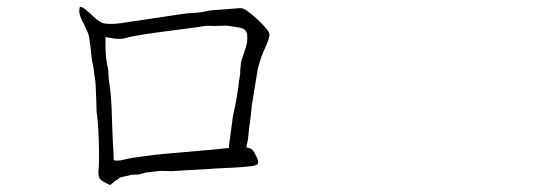

<svg xmlns="http://www.w3.org/2000/svg" viewBox="-20 -588 1540 550"><path d="M444.3 -98.6Q429.7 -97.7 414.1 -95.7Q399.4 -94.7 389.6 -91.8Q377.9 -87.9 375 -87.9Q358.4 -87.9 354.5 -86.9Q344.7 -84 334 -82Q323.2 -80.1 320.3 -77.1Q318.4 -74.2 314 -72.3Q309.6 -70.3 305.7 -66.4Q303.7 -64.5 302.7 -63.5Q301.8 -62.5 299.8 -61.5Q298.8 -59.6 297.9 -59.6Q296.9 -59.6 296.9 -58.6H295.9Q293 -58.6 290.5 -60.1Q288.1 -61.5 284.2 -63.5Q276.4 -67.4 270.5 -71.3Q262.7 -78.1 262.7 -85Q262.7 -86.9 262.2 -89.4Q261.7 -91.8 261.7 -93.8Q261.7 -96.7 262.2 -99.1Q262.7 -101.6 262.7 -103.5Q263.7 -117.2 263.7 -152.3Q262.7 -223.6 257.8 -259.8Q256.8 -263.7 256.8 -265.6Q255.9 -305.7 253.9 -345.7Q252.9 -361.3 250 -376Q248 -397.5 245.1 -407.2Q243.2 -413.1 239.3 -453.1Q235.4 -485.4 232.4 -492.2Q230.5 -497.1 228.5 -501.5Q226.6 -505.9 224.6 -509.8Q222.7 -514.6 220.7 -518.6Q218.8 -522.5 215.8 -527.3Q211.9 -535.2 209.5 -542.5Q207 -549.8 207 -558.6Q207 -559.6 207.5 -561.5Q208 -563.5 208 -565.4Q209 -567.4 209 -568.4H210Q214.8 -568.4 222.7 -562.5Q239.3 -548.8 240.2 -547.9Q245.1 -543 248.5 -539.6Q252 -536.1 255.9 -533.2Q260.7 -530.3 264.6 -527.3Q268.6 -524.4 272.5 -522.5Q278.3 -520.5 284.7 -520Q291 -519.5 295.9 -519.5Q312.5 -519.5 325.2 -521.5L502 -547.9Q521.5 -550.8 531.2 -550.8Q538.1 -550.8 554.7 -552.7Q559.6 -553.7 565.4 -554.7Q582 -558.6 587.9 -558.6Q627 -561.5 665 -564.5H670.9Q677.7 -564.5 690.9 -554.7Q704.1 -544.9 717.8 -532.2Q731.4 -519.5 741.7 -507.3Q752 -495.1 752 -489.3Q752 -482.4 748.5 -472.7Q745.1 -462.9 742.2 -457Q734.4 -440.4 728.5 -424.8Q719.7 -396.5 718.8 -392.6L701.2 -285.2Q699.2 -260.7 696.3 -240.2Q693.4 -222.7 691.9 -203.6Q690.4 -184.6 687.5 -175.8Q686.5 -169.9 685.5 -166Q696.3 -164.1 701.2 -160.2Q706.1 -156.2 709.5 -149.4Q712.9 -142.6 715.8 -136.7Q718.8 -130.9 719.2 -126.5Q719.7 -122.1 718.8 -119.1Q717.8 -116.2 711.4 -114.3Q705.1 -112.3 698.2 -111.8Q691.4 -111.3 678.2 -109.9Q665 -108.4 629.9 -106.9Q594.7 -105.5 572.3 -103.5Q520.5 -100.6 519.5 -100.6Q476.6 -97.7 470.7 -97.7Q448.2 -98.6 444.3 -98.6ZM635.7 -164.1Q635.7 -168.9 636.7 -175.8L643.6 -227.5Q647.5 -259.8 649.4 -265.6Q657.2 -298.8 662.1 -335Q664.1 -352.5 665 -358.4Q667 -367.2 668 -377Q668 -390.6 668.9 -394.5Q669.9 -399.4 669.9 -404.3Q669.9 -409.2 671.9 -415Q673.8 -419.9 675.3 -425.3Q676.8 -430.7 678.7 -435.5Q682.6 -446.3 685.5 -456.5Q688.5 -466.8 688.5 -477.5Q688.5 -481.4 688 -487.8Q687.5 -494.1 683.6 -500Q677.7 -507.8 661.1 -509.8Q632.8 -514.6 627 -514.6Q609.4 -513.7 590.8 -513.7Q570.3 -514.6 566.4 -513.7Q558.6 -511.7 505.9 -504.9Q363.3 -487.3 337.9 -478.5Q330.1 -476.6 321.3 -476.6Q312.5 -476.6 303.7 -478Q294.9 -479.5 285.2 -481.4H282.2V-456.1Q282.2 -448.2 282.7 -437.5Q283.2 -426.8 284.2 -419.9Q285.2 -413.1 286.1 -406.7Q287.1 -400.4 289.1 -392.6Q291 -382.8 291 -371.1Q291 -363.3 293 -351.6Q297.9 -320.3 299.8 -275.4Q300.8 -246.1 301.8 -216.8Q302.7 -187.5 304.7 -158.2L305.7 -132.8V-129.9Q309.6 -127.9 310.5 -127.9H313.5Q324.2 -127.9 327.1 -128.9Q335 -130.9 343.8 -132.8Q352.5 -134.8 358.9 -135.7Q365.2 -136.7 372.1 -137.7Q395.5 -140.6 423.8 -144.5Q439.5 -146.5 508.8 -152.3Q578.1 -158.2 586.9 -159.2Q595.7 -160.2 616.2 -162.1Q627 -163.1 635.7 -164.1Z"/></svg>

Font: ToneOZ-YinPZ-Tsuipita-TC
Style: Regular
Weight: 400
Designer: ÂÆ£ÂøóÂáåJeffrey Xuan(jeffreyx@gmail.com, ToneOZ.com) ÈòøÂù§(cjkFonts)
Foundry: ToneOZ
Version: Version 0.24071